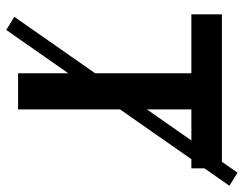

<svg xmlns="http://www.w3.org/2000/svg" viewBox="-103 -641 782 616"><g transform="rotate(90 288.0 -333.0)"><path d="M76 38 34 12 534 -704 576 -678ZM215 0V-556H26V-654H520V-556H331V0Z"/></g></svg>

Font: Source Sans 3 SemiBold
Style: Regular
Weight: 600
Designer: Paul D. Hunt
Foundry: Adobe
Version: Version 3.046;hotconv 1.0.118;makeotfexe 2.5.65603